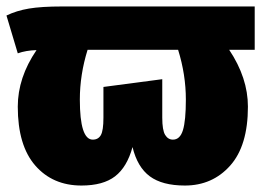

<svg xmlns="http://www.w3.org/2000/svg" viewBox="-25 -554 813 594"><path d="M547 20Q477 20 438.5 -8.5Q400 -37 385 -99Q368 -37 331 -8.5Q294 20 227 20Q138 20 84 -42Q30 -104 30 -224Q30 -314 88 -399Q55 -398 30 -389L-5 -506Q26 -521 64.5 -527.5Q103 -534 167 -534H763V-400H684Q742 -313 742 -224Q742 -103 687 -41.5Q632 20 547 20ZM510 -122Q532 -122 541 -151.5Q550 -181 550 -246Q550 -323 526 -400H246Q222 -323 222 -246Q222 -122 262 -122Q279 -122 287 -136Q295 -150 295 -190V-285L477 -309V-190Q477 -151 486 -136.5Q495 -122 510 -122Z"/></svg>

Font: Trujillo Black
Style: Regular
Weight: 900
Designer: Fira Sans original fonts by bBox Type GmbH, Carrois Corporate GbR, & Edenspiekermann AG / Changes by Cristiano Sobral
Foundry: Fira Sans original fonts by bBox Type GmbH, Carrois Corporate GbR, & Edenspiekermann AG / Changes by Cristiano Sobral
Version: Version 4.301;July 28, 2020;FontCreator 13.0.0.2655 64-bit